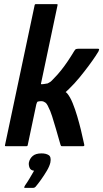

<svg xmlns="http://www.w3.org/2000/svg" viewBox="-20 -708 500 930"><path d="M4 -4 148 -684Q149 -688 153 -688H255Q260 -688 259 -684L180 -310Q179 -308 178.5 -304Q178 -300 180 -300Q188 -300 196 -301.5Q204 -303 211 -304Q219 -308 224 -311.5Q229 -315 238 -325Q259 -346 276 -367.5Q293 -389 308.5 -412Q324 -435 339 -460Q344 -469 349 -470.5Q354 -472 364 -472H453Q461 -472 460 -467.5Q459 -463 457 -459Q455 -455 442.5 -436Q430 -417 410 -390Q390 -363 365.5 -333Q341 -303 314 -277Q309 -272 305.5 -269Q302 -266 298 -262Q299 -261 302 -259Q305 -257 306 -255Q320 -238 332 -208.5Q344 -179 354 -145Q364 -111 371.5 -80.5Q379 -50 383 -30Q387 -10 388 -8Q390 0 383 0Q380 0 365 0Q350 0 332 0Q314 0 299 0Q284 0 281 0Q277 0 276 -0.5Q275 -1 273 -7Q273 -7 266.5 -29.5Q260 -52 251 -83.5Q242 -115 232.5 -144.5Q223 -174 215 -188Q212 -196 206.5 -204Q201 -212 191 -216Q181 -220 163 -216Q159 -214 156 -203L114 -4Q113 0 109 0H7Q3 0 4 -4ZM224 79Q220 97 207 119Q194 141 179 162Q164 183 152 197Q147 202 141 202Q132 202 121.5 202Q111 202 102 202Q97 202 97 200Q97 198 102 189Q111 177 124 155Q137 133 145 119Q128 117 123 104Q118 91 120 79Q124 60 138.5 47.5Q153 35 181 35Q203 35 216 43.5Q229 52 224 79Z"/></svg>

Font: Glory SemiBold
Style: Italic
Weight: 600
Italic angle: -12°
Designer: Robert Leuschke
Foundry: Robert Leuschke
Version: Version 1.011